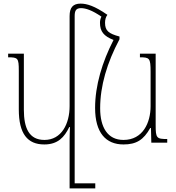

<svg xmlns="http://www.w3.org/2000/svg" viewBox="-20 -789 976 1062"><path d="M365 253H507V225H393V-700C393 -729 400 -744 428 -744C454 -744 490 -732 541 -697C536 -687 533 -676 533 -663C533 -615 554 -589 608 -568C545 -446 506 -315 506 -192C506 -54 566 10 663 10C734 10 774 -15 811 -81H815L817 0H905V-20C846 -20 841 -25 841 -97V-492H754V-472C807 -472 813 -468 813 -392V-202C813 -110 770 -15 663 -15C575 -15 534 -85 534 -190C534 -314 572 -442 641 -572V-587C581 -603 561 -619 561 -663C561 -680 565 -695 574 -707C504 -756 460 -769 426 -769C384 -769 365 -748 365 -700V-202C365 -104 320 -15 226 -15C141 -15 112 -80 112 -182V-492H25V-472C79 -472 84 -468 84 -398V-184C84 -49 132 10 225 10C300 10 336 -30 363 -86H367C366 -62 365 -36 365 -12Z"/></svg>

Font: Noto Serif Armenian SemiCondensed Thin
Style: Regular
Weight: 100
Width: 4
Designer: Monotype Design Team
Foundry: Monotype Imaging Inc.
Version: Version 2.008